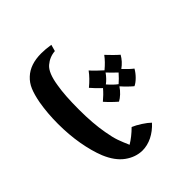

<svg xmlns="http://www.w3.org/2000/svg" viewBox="-76 -734 1001 1001"><g transform="rotate(45 425.0 -233.0)"><path d="M797 -203Q796 -153 764 -109Q732 -65 665 -37Q610 -15 538.5 -2.5Q467 10 386 10Q310 10 240 -2Q192 -11 161 -24Q130 -37 108 -61Q65 -107 65 -188Q65 -221 71 -257L107 -247Q110 -206 137 -174.5Q164 -143 244 -131Q307 -120 411 -120Q515 -120 591 -134Q638 -142 666 -152Q694 -162 728 -177Q705 -215 670 -250Q679 -272 696.5 -299Q714 -326 729 -341Q762 -311 779.5 -275.5Q797 -240 797 -203ZM361 -359Q332 -394 303 -415Q318 -429 335 -446Q352 -463 363 -476Q395 -458 418 -426Q452 -458 465 -476Q486 -464 504 -446Q522 -428 530 -411Q523 -402 507 -385.5Q491 -369 475 -355Q493 -343 507.5 -327.5Q522 -312 530 -297Q522 -287 504.5 -269Q487 -251 471 -237Q447 -266 421 -288Q393 -258 368 -237Q337 -275 303 -300Q318 -313 333.5 -329.5Q349 -346 361 -359ZM418 -312Q448 -338 464 -360Q446 -381 421 -403Q393 -373 373 -355Q401 -335 418 -312Z"/></g></svg>

Font: Mirza SemiBold
Style: Regular
Weight: 600
Designer: Arabic design by Kourosh Beigpour, Latin design by Eduardo Tunni, engineering by Lasse Fister
Version: Version 1.0010g